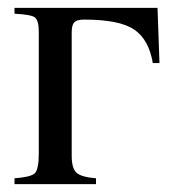

<svg xmlns="http://www.w3.org/2000/svg" viewBox="-20 -470 434 490"><path d="M387 -309H370Q360 -369 322.5 -394.5Q285 -420 195 -420Q176 -420 169.5 -413Q163 -406 163 -388V-72Q163 -41 175 -29.5Q187 -18 225 -15V0H17V-15Q58 -18 68.5 -27.5Q79 -37 79 -79V-388Q79 -419 68.5 -426Q58 -433 17 -435V-450H382Z"/></svg>

Font: STIX MathJax Alphabets
Style: Regular
Weight: 400
Designer: MicroPress Inc., with final additions and corrections provided by Coen Hoffman, Elsevier (retired)
Version: Version 1.1.1